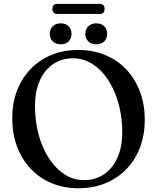

<svg xmlns="http://www.w3.org/2000/svg" viewBox="-20 -982 834 1020"><path d="M395.5 -716.5Q475 -716.5 540 -689.2Q605 -662 651.8 -612.2Q698.5 -562.5 723.8 -494.5Q749 -426.5 749 -345.5Q749 -266 724 -199.5Q699 -133 652.2 -84.2Q605.5 -35.5 540.8 -8.8Q476 18 396.5 18Q318 18 253.5 -9.2Q189 -36.5 142.2 -86.2Q95.5 -136 70.2 -204Q45 -272 45 -353.5Q45 -433 70 -499.2Q95 -565.5 141.5 -614.2Q188 -663 252.5 -689.8Q317 -716.5 395.5 -716.5ZM629.5 -280.5Q629.5 -346.5 616.2 -405.5Q603 -464.5 579.2 -513.2Q555.5 -562 523 -597.8Q490.5 -633.5 451.5 -653Q412.5 -672.5 369 -672.5Q308.5 -672.5 262.8 -641.8Q217 -611 191.5 -554.2Q166 -497.5 166 -418Q166 -351.5 179 -292.2Q192 -233 215.8 -184.2Q239.5 -135.5 271.8 -99.8Q304 -64 343 -44.5Q382 -25 425 -25Q486.5 -25 532.2 -55.8Q578 -86.5 603.8 -143.8Q629.5 -201 629.5 -280.5ZM302.5 -746.5Q276.5 -746.5 260.5 -762Q244.5 -777.5 244.5 -802Q244.5 -827 260.5 -842.5Q276.5 -858 302.5 -858Q329 -858 344.5 -842.5Q360 -827 360 -802Q360 -778 344.5 -762.2Q329 -746.5 302.5 -746.5ZM491 -746.5Q465 -746.5 449.2 -762Q433.5 -777.5 433.5 -802Q433.5 -827 449.2 -842.5Q465 -858 491 -858Q518 -858 533.8 -842.5Q549.5 -827 549.5 -802Q549.5 -778 533.8 -762.2Q518 -746.5 491 -746.5ZM258.5 -934.5Q258.5 -948 265.2 -954.8Q272 -961.5 284 -961.5H510Q522.5 -961.5 529 -954.8Q535.5 -948 535.5 -934.5Q535.5 -921 529 -914.5Q522.5 -908 510 -908H284Q272 -908 265.2 -914.5Q258.5 -921 258.5 -934.5Z"/></svg>

Font: Fraunces 12pt
Style: Regular
Weight: 400
Version: Version 1.000;[b76b70a41]